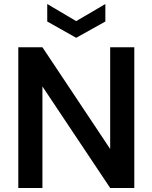

<svg xmlns="http://www.w3.org/2000/svg" viewBox="-20 -935 758 955"><path d="M71 0V-700H191L528 -194V-700H648V0H528L191 -505V0ZM359 -747 215 -828V-915L359 -830L504 -915V-828Z"/></svg>

Font: DM Sans SemiBold
Style: Regular
Weight: 600
Designer: Colophon Foundry, Jonny Pinhorn
Foundry: Colophon Foundry
Version: Version 4.004; ttfautohint (v1.8.4.7-5d5b)